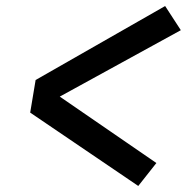

<svg xmlns="http://www.w3.org/2000/svg" viewBox="-20 -659 640 636"><path d="M438 -43 80 -286 98 -394 527 -639 579 -559 178 -339 498 -119Z"/></svg>

Font: Iosevka Etoile Semibold
Style: Italic
Weight: 600
Italic angle: -9°
Designer: Belleve Invis
Foundry: Belleve Invis
Version: Version 22.1.2; ttfautohint (v1.8.4)